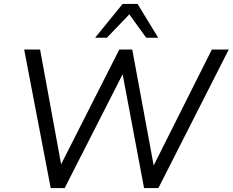

<svg xmlns="http://www.w3.org/2000/svg" viewBox="-20 -957 1184 977"><path d="M238 0 103 -705H184L291 -121L587 -705H653L762 -115L1058 -705H1144L786 0H713L604 -579L309 0ZM464 -765 604 -937H680L785 -765H724L638 -884L524 -765Z"/></svg>

Font: Nunito Sans
Style: Italic
Weight: 400
Italic angle: -9°
Designer: Vernon Adams
Foundry: Vernon Adams
Version: Version 3.006; ttfautohint (v1.8.3)